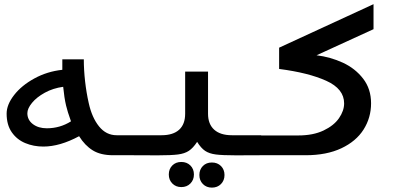

<svg xmlns="http://www.w3.org/2000/svg" viewBox="-20 -726 1840 898"><path d="M350 -89Q260 -40.5 182.5 -40.5Q137 -40.5 98 -56.8Q59 -73 35 -107.5Q11 -142 11 -194.5Q11 -236.5 46 -281.5Q81 -326.5 141 -359.2Q201 -392 271.5 -399.5V-448.5H372Q372 -398.5 378 -345.5Q384 -292.5 395 -244Q410 -176 443.2 -134.8Q476.5 -93.5 525.5 -93.5H602V0H509Q450.5 0 413.8 -22.8Q377 -45.5 350 -89ZM199 -126Q260.5 -126 312 -158.5Q295 -206 289 -232.5Q280.5 -268.5 275.5 -320Q228 -313.5 189.8 -292.5Q151.5 -271.5 129.8 -245Q108 -218.5 108 -196.5Q108 -165 133.8 -145.5Q159.5 -126 199 -126Z M769.5 90Q769.5 64.5 785.8 48Q802 31.5 828 31.5Q854 31.5 870.5 48Q887 64.5 887 90Q887 115.5 870.5 132.2Q854 149 828 149Q802.5 149 786 132.2Q769.5 115.5 769.5 90ZM912.5 92.5Q912.5 67 928.8 50.5Q945 34 971 34Q997 34 1013.5 50.5Q1030 67 1030 92.5Q1030 118 1013.5 134.8Q997 151.5 971 151.5Q945.5 151.5 929 134.8Q912.5 118 912.5 92.5ZM846 -194V-391H953V-194Q953 -145.5 981.8 -119.5Q1010.5 -93.5 1064.5 -93.5H1201.5V0L1083.5 0.5Q1020.5 0.5 989.5 -3.5Q958.5 -7.5 939.2 -20.5Q920 -33.5 902 -62.5Q883 -33.5 863.2 -20.5Q843.5 -7.5 812.2 -3.5Q781 0.5 718 0.5L598.5 0V-93.5H735.5Q789.5 -93.5 817.8 -119.2Q846 -145 846 -194Z M1198.5 -92.5H1375Q1444.5 -92.5 1493 -115.5Q1541.5 -138.5 1565.5 -173.2Q1589.5 -208 1589.5 -242.5Q1589.5 -310.5 1505.8 -348.2Q1422 -386 1285.5 -403.5V-503L1727 -706.5V-589.5L1460.5 -467.5Q1525.5 -459.5 1583.5 -432.8Q1641.5 -406 1678.5 -358Q1715.5 -310 1715.5 -243Q1715.5 -175.5 1680.5 -120.2Q1645.5 -65 1576.5 -32.5Q1507.5 0 1410 0H1198.5Z"/></svg>

Font: JuliaMono SemiBold
Style: Italic
Weight: 600
Italic angle: -9°
Monospace: yes
Designer: cormullion
Foundry: corm
Version: Version 0.056; ttfautohint (v1.8.4)